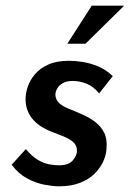

<svg xmlns="http://www.w3.org/2000/svg" viewBox="-20 -647 457 676"><path d="M187 9Q168 9 137.5 3.5Q107 -2 76 -18.5Q45 -35 21 -67L71 -122Q93 -96 113.5 -84Q134 -72 153 -68.5Q172 -65 187 -65Q222 -65 236.5 -82.5Q251 -100 251 -116Q251 -135 238 -146.5Q225 -158 204.5 -166.5Q184 -175 162 -183Q116 -201 93 -230Q70 -259 70 -298Q70 -318 77.5 -341Q85 -364 102.5 -385Q120 -406 149.5 -419.5Q179 -433 223 -433Q244 -433 270.5 -429Q297 -425 325 -413.5Q353 -402 377 -379L329 -318Q310 -342 285.5 -352Q261 -362 236 -362Q215 -362 201.5 -354.5Q188 -347 181.5 -335.5Q175 -324 175 -313Q176 -295 189 -283.5Q202 -272 222.5 -264Q243 -256 263 -247Q292 -235 313.5 -219Q335 -203 346.5 -180.5Q358 -158 355 -124Q354 -101 343 -77.5Q332 -54 312 -34.5Q292 -15 261 -3Q230 9 187 9ZM417 -627 281 -493H217L303 -627Z"/></svg>

Font: Josefin Sans Thin Medium
Style: Italic
Weight: 500
Italic angle: -7°
Version: Version 2.000